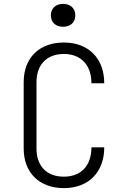

<svg xmlns="http://www.w3.org/2000/svg" viewBox="-20 -959 640 989"><path d="M305 -821C344 -821 368 -845 368 -880C368 -915 344 -939 305 -939C266 -939 242 -915 242 -880C242 -845 266 -821 305 -821ZM309 10C436 10 517 -72 517 -200H451C451 -106 398 -49 309 -49C221 -49 168 -103 168 -194V-536C168 -627 222 -681 309 -681C397 -681 451 -624 451 -530H517C517 -658 436 -740 309 -740C183 -740 102 -662 102 -536V-194C102 -69 183 10 309 10Z"/></svg>

Font: JetBrains Mono ExtraLight
Style: Regular
Weight: 240
Monospace: yes
Designer: Philipp Nurullin, Konstantin Bulenkov
Foundry: JetBrains
Version: Version 2.305